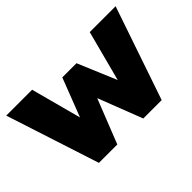

<svg xmlns="http://www.w3.org/2000/svg" viewBox="-92 -783 1034 1034"><g transform="rotate(-45 424.5 -266.5)"><path d="M181 0 8 -533H205L282 -245L367 -465H475L568 -244L644 -533H841L659 0H519L421 -253L321 0Z"/></g></svg>

Font: Mach ExtraBold
Style: Regular
Weight: 800
Version: Version 1.002